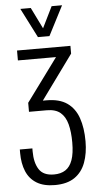

<svg xmlns="http://www.w3.org/2000/svg" viewBox="-65 -848 551 1082"><g transform="rotate(-5 211.0 -307.0)"><path d="M201 196Q138 196 98 171.5Q58 147 39.5 102.5Q21 58 21 -1V-21H92Q92 -19 92 -13Q92 -7 92 -4Q92 60 116.5 98Q141 136 201 136Q240 136 266 119Q292 102 305.5 64.5Q319 27 319 -35Q319 -95 307.5 -138.5Q296 -182 268.5 -205Q241 -228 192 -228H91V-279L296 -558L326 -522H54V-578H356V-534L159 -263L143 -284H195Q268 -284 311.5 -253.5Q355 -223 374.5 -167Q394 -111 394 -35Q394 33 374.5 85.5Q355 138 312.5 167Q270 196 201 196ZM178 -643 93 -810H152L211 -690L270 -810H329L243 -643Z"/></g></svg>

Font: Oswald Light
Style: Regular
Weight: 300
Designer: Vernon Adams
Foundry: Vernon Adams
Version: Version 4.103;gftools[0.9.33.dev8+g029e19f]